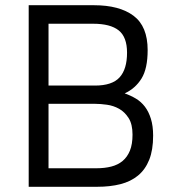

<svg xmlns="http://www.w3.org/2000/svg" viewBox="-20 -716 658 736"><path d="M340 -696Q438 -696 492 -655.5Q546 -615 546 -524Q546 -453 522.5 -415Q499 -377 458 -358Q481 -350 501 -338Q521 -326 535.5 -307Q550 -288 558.5 -260.5Q567 -233 567 -196Q567 -141 552 -103.5Q537 -66 509 -43Q481 -20 441.5 -10Q402 0 353 0H90V-696ZM166 -318V-71H350Q381 -71 406.5 -77.5Q432 -84 450 -99Q468 -114 478 -138.5Q488 -163 488 -200Q488 -240 473 -263.5Q458 -287 436.5 -299Q415 -311 390 -314.5Q365 -318 345 -318ZM166 -625V-388H344Q410 -388 438.5 -419.5Q467 -451 467 -514Q467 -574 435 -599.5Q403 -625 337 -625Z"/></svg>

Font: TitilliumText22L 400 wt
Style: 400 wt
Weight: 400
Designer: Campivisivi
Foundry: Campivisivi
Version: 1.000